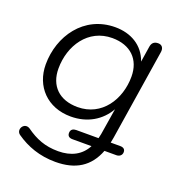

<svg xmlns="http://www.w3.org/2000/svg" viewBox="-125 -598 828 890"><g transform="rotate(20 289.0 -153.0)"><path d="M245 188C344 188 409 148 442 62H501C514 62 528 54 528 37C528 24 520 16 503 16H456L461 -10L531 -456C535 -478 525 -492 506 -492C486 -492 475 -482 472 -462L460 -385C435 -458 370 -494 294 -494C139 -494 49 -361 49 -222C49 -114 124 -34 240 -34C322 -34 386 -73 422 -136L401 -6L396 16H286C272 16 259 22 259 40C259 54 267 62 284 62H378C352 112 304 137 240 137C175 137 129 118 80 83C49 63 22 108 50 127C103 164 167 188 245 188ZM255 -86C164 -86 111 -139 111 -224C111 -337 179 -442 298 -442C388 -442 442 -389 442 -304C442 -191 374 -86 255 -86Z"/></g></svg>

Font: SN Pro Light
Style: Italic
Weight: 300
Italic angle: -8.99998°
Designer: Tobias Whetton
Foundry: Supernotes
Version: Version 1.001;Glyphs 3.2 (3249)